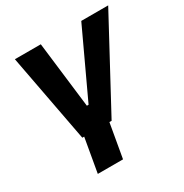

<svg xmlns="http://www.w3.org/2000/svg" viewBox="-167 -651 940 982"><g transform="rotate(-30 303.5 -160.0)"><path d="M154 0H165L130 200H279L314 0H327L607 -520H448L266 -130H256L209 -520H56Z"/></g></svg>

Font: Fixel Display
Style: Bold Italic
Weight: 700
Italic angle: -10°
Designer: AlfaBravo + MacPaw
Foundry: Kyrylo Tkachov, Marchela Mozhyna, Serhii Makarenko, Maria Weinstein, Zakhar Kryvoshyya
Version: Version 1.210;Glyphs 3.2 (3217)